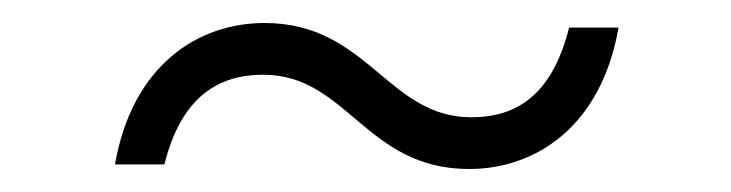

<svg xmlns="http://www.w3.org/2000/svg" viewBox="-20 -350 636 167"><path d="M388 -203C446 -203 503 -240 518 -326H475C460 -266 428 -248 390 -248C317 -248 300 -330 210 -330C152 -330 95 -293 80 -207H123C138 -267 171 -285 209 -285C282 -285 298 -203 388 -203Z"/></svg>

Font: Mluvka ExtraLight
Style: Italic
Weight: 200
Italic angle: -8°
Designer: Modified by Jiří Krblich, Original typeface by Gumpita Rahayu
Foundry: Gumpita Rahayu & Jiří Krblich
Version: Version 2.000;Glyphs 3.1.1 (3134)